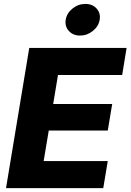

<svg xmlns="http://www.w3.org/2000/svg" viewBox="-20 -976 677 996"><path d="M11.2 0 131.8 -727.5H636.7L613.8 -586.9H280.8L255.9 -436.5H562L539.1 -298.8H232.9L206.5 -140.6H539.1L515.6 0ZM395.5 -791.5Q358.9 -791.5 337.2 -815.4Q315.4 -839.4 320.8 -873.5Q326.7 -908.2 356.4 -931.9Q386.2 -955.6 422.9 -955.6Q459.5 -955.6 481.2 -931.6Q502.9 -907.7 497.1 -873.5Q491.7 -839.8 461.9 -815.7Q432.1 -791.5 395.5 -791.5Z"/></svg>

Font: Inter ExtraBold
Style: Italic
Weight: 800
Italic angle: -9.3988°
Designer: Rasmus Andersson
Foundry: rsms
Version: Version 4.001;git-66647c0bb